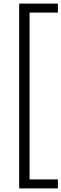

<svg xmlns="http://www.w3.org/2000/svg" viewBox="-20 -828 342 1068"><path d="M86.5 220V-808H302V-758H144.5V170H302V220Z"/></svg>

Font: Encode Sans Condensed Light
Style: Regular
Weight: 300
Width: 3
Designer: Multiple Designers
Foundry: Impallari Type
Version: Version 2.000